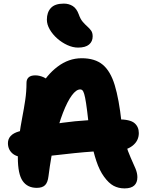

<svg xmlns="http://www.w3.org/2000/svg" viewBox="-20 -1034 820 1065"><path d="M671 11Q637 11 610 -3.5Q583 -18 557 -54Q532 -88 514.5 -140.5Q497 -193 486.5 -252Q476 -311 470 -362Q463 -425 457.5 -461Q452 -497 447 -513Q442 -529 437 -533.5Q432 -538 425 -538Q403 -538 378.5 -505Q354 -472 329.5 -409Q305 -346 284 -257Q263 -168 249 -57Q245 -22 230 -7Q215 8 184 8Q132 8 105.5 -30.5Q79 -69 79 -160Q79 -225 86.5 -279.5Q94 -334 103.5 -383Q113 -432 120 -479Q127 -526 127 -575Q127 -594 139 -605Q151 -616 176 -616Q198 -616 222 -605.5Q246 -595 266 -566L199 -543Q237 -617 299 -664Q361 -711 433 -711Q507 -711 550 -675Q593 -639 616.5 -561.5Q640 -484 654 -357Q661 -289 675.5 -240.5Q690 -192 705.5 -158Q721 -124 731.5 -99Q742 -74 742 -51Q742 -21 724.5 -5Q707 11 671 11ZM134 -160Q76 -160 50 -182Q24 -204 24 -240Q24 -263 39 -279.5Q54 -296 85 -305Q190 -334 326 -353Q462 -372 634 -372Q701 -372 725.5 -351.5Q750 -331 750 -296Q750 -253 715 -225.5Q680 -198 623 -198Q561 -198 503 -194Q445 -190 392 -184.5Q339 -179 292 -173.5Q245 -168 205.5 -164Q166 -160 134 -160ZM413 -770Q384 -770 353.5 -784Q323 -798 297.5 -820.5Q272 -843 256 -870.5Q240 -898 240 -925Q240 -966 262.5 -990Q285 -1014 334 -1014Q362 -1014 383.5 -1000.5Q405 -987 417 -954Q426 -928 439 -913Q452 -898 464.5 -887Q477 -876 485.5 -864Q494 -852 494 -832Q494 -804 474 -787Q454 -770 413 -770Z"/></svg>

Font: Shantell Sans ExtraBold
Style: Regular
Weight: 800
Designer: Stephen Nixon, Anya Danilova, Shantell Martin
Foundry: Arrow Type
Version: Version 1.011;[c5ecc13dd]